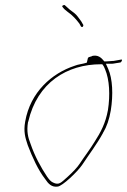

<svg xmlns="http://www.w3.org/2000/svg" viewBox="-20 -663 495 747"><path d="M78 -190C71 -151 78 -128 88 -98C106 -51 128 -2 156 34C168 52 181 66 204 63C222 62 282 5 300 -22C329 -66 357 -102 381 -146V-148H382C395 -170 405 -198 411 -233C421 -295 418 -357 401 -395L392 -415H416C422 -415 438 -419 449 -420C453 -422 459 -434 450 -431L439 -429C433 -428 427 -427 422 -426H420C414 -426 401 -424 391 -424H386C374 -439 361 -451 337 -445L336 -443H333C331 -442 328 -441 326 -441C325 -440 323 -439 322 -437L318 -420L317 -419C302 -414 284 -413 270 -407C182 -378 98 -305 78 -190ZM89 -188 90 -190C125 -342 241 -413 373 -413H378C383 -407 387 -399 389 -393C406 -353 409 -293 400 -235C391 -184 371 -147 349 -113C331 -83 309 -55 290 -26C281 -12 263 7 243 25C218 47 210 59 186 47C177 43 170 34 163 24C139 -12 115 -56 99 -103C89 -128 83 -152 89 -188ZM224 -635C229 -628 235 -623 243 -617C262 -604 277 -587 289 -571L295 -560C297 -558 298 -558 299 -558C302 -558 303 -559 304 -564L305 -566H304L296 -580C284 -595 281 -603 268 -613L252 -625L232 -643C228 -645 218 -640 224 -635ZM389 -395Z"/></svg>

Font: Stray Cat
Style: HlCnObl
Weight: 100
Version: Version 1.0